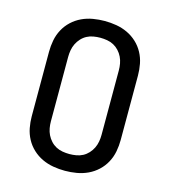

<svg xmlns="http://www.w3.org/2000/svg" viewBox="-111 -832 823 930"><g transform="rotate(15 300.0 -367.5)"><path d="M300 8Q271 8 241.5 3Q212 -2 185.5 -14.5Q159 -27 137.5 -47Q116 -67 102 -93Q88 -119 82.5 -148Q77 -177 77 -206V-529Q77 -558 82.5 -587Q88 -616 102 -642Q116 -668 137.5 -688Q159 -708 185.5 -720.5Q212 -733 241.5 -738Q271 -743 300 -743Q329 -743 358.5 -738Q388 -733 414.5 -720.5Q441 -708 462.5 -688Q484 -668 498 -642Q512 -616 517.5 -587Q523 -558 523 -529V-206Q523 -177 517.5 -148Q512 -119 498 -93Q484 -67 462.5 -47Q441 -27 414.5 -14.5Q388 -2 358.5 3Q329 8 300 8ZM300 -76Q317 -76 334.5 -79Q352 -82 367 -90Q382 -98 394 -111Q406 -124 413.5 -139.5Q421 -155 424 -172Q427 -189 427 -206V-529Q427 -546 424 -563Q421 -580 413.5 -595.5Q406 -611 394 -624Q382 -637 367 -645Q352 -653 334.5 -656Q317 -659 300 -659Q283 -659 265.5 -656Q248 -653 233 -645Q218 -637 206 -624Q194 -611 186.5 -595.5Q179 -580 176 -563Q173 -546 173 -529V-206Q173 -189 176 -172Q179 -155 186.5 -139.5Q194 -124 206 -111Q218 -98 233 -90Q248 -82 265.5 -79Q283 -76 300 -76Z"/></g></svg>

Font: Iosevka SS04 Medium Extended
Style: Regular
Weight: 500
Width: 7
Monospace: yes
Designer: Belleve Invis
Foundry: Belleve Invis
Version: Version 19.0.0; ttfautohint (v1.8.4)